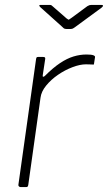

<svg xmlns="http://www.w3.org/2000/svg" viewBox="-20 -762 440 782"><path d="M64 0Q60 0 57 -3Q54 -6 55 -10L127 -522Q128 -527 129.5 -528.5Q131 -530 135 -530H156Q161 -530 163 -528Q165 -526 164 -521L154 -455Q153 -450 156 -449.5Q159 -449 163 -453Q196 -486 224.5 -505Q253 -524 279.5 -532Q306 -540 332 -540Q352 -540 360 -537Q368 -534 367 -529L363 -503Q363 -501 362.5 -500Q362 -499 360 -499Q356 -499 349 -499.5Q342 -500 330 -500Q306 -500 275.5 -488.5Q245 -477 216.5 -457.5Q188 -438 168 -413.5Q148 -389 145 -364L95 -8Q94 -4 92.5 -2Q91 0 86 0H64ZM336 -737Q341 -740 344.5 -741Q348 -742 352 -742H393Q399 -742 399.5 -739Q400 -736 394 -731L285 -651Q282 -649 278 -646.5Q274 -644 268 -644H250Q243 -644 239.5 -647Q236 -650 232 -654L144 -733Q140 -737 140 -739.5Q140 -742 145 -742H182Q187 -742 189.5 -740.5Q192 -739 196 -735L251 -687Q259 -681 260.5 -682Q262 -683 271 -689Z"/></svg>

Font: Libre Franklin Thin Thin
Style: Italic
Weight: 250
Italic angle: -8°
Version: Version 3.000